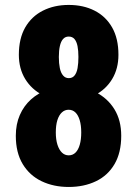

<svg xmlns="http://www.w3.org/2000/svg" viewBox="-20 -741 551 771"><path d="M466.8 -195.8Q466.8 -127.9 439.9 -82Q413.1 -36.1 365.2 -13.2Q317.4 9.8 255.9 9.8Q195.3 9.8 147.2 -13.2Q99.1 -36.1 71.3 -82Q43.5 -127.9 43.5 -195.8Q43.5 -242.2 59.6 -279.1Q75.7 -315.9 104.5 -341.8Q133.3 -367.7 171.9 -381.3Q210.4 -395 255.4 -395Q316.4 -395 364.3 -370.8Q412.1 -346.7 439.5 -302.2Q466.8 -257.8 466.8 -195.8ZM306.2 -209Q306.2 -238.3 300 -258.5Q293.9 -278.8 282.7 -289.6Q271.5 -300.3 255.4 -300.3Q240.2 -300.3 228.5 -289.6Q216.8 -278.8 210.4 -258.5Q204.1 -238.3 204.1 -209Q204.1 -180.7 210.7 -159.9Q217.3 -139.2 228.8 -128.2Q240.2 -117.2 255.9 -117.2Q272 -117.2 283.2 -128.2Q294.4 -139.2 300.3 -159.9Q306.2 -180.7 306.2 -209ZM455.6 -521Q455.6 -465.3 430.4 -423.6Q405.3 -381.8 360.4 -358.6Q315.4 -335.4 256.3 -335.4Q197.8 -335.4 152.3 -358.6Q106.9 -381.8 81.3 -423.6Q55.7 -465.3 55.7 -521Q55.7 -586.4 81.3 -630.9Q106.9 -675.3 152.3 -698.2Q197.8 -721.2 255.9 -721.2Q314.9 -721.2 359.9 -698.2Q404.8 -675.3 430.2 -630.9Q455.6 -586.4 455.6 -521ZM294.9 -512.2Q294.9 -537.6 291.3 -555.9Q287.6 -574.2 279.1 -584.2Q270.5 -594.2 255.9 -594.2Q242.2 -594.2 233.4 -584.5Q224.6 -574.7 220.5 -556.4Q216.3 -538.1 216.3 -512.2Q216.3 -486.8 220.2 -467.8Q224.1 -448.7 233.2 -438Q242.2 -427.2 256.3 -427.2Q271 -427.2 279.5 -438Q288.1 -448.7 291.5 -467.8Q294.9 -486.8 294.9 -512.2Z"/></svg>

Font: Roboto Condensed Black
Style: Regular
Weight: 900
Designer: Christian Robertson
Foundry: Google
Version: Version 3.008; 2023